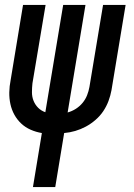

<svg xmlns="http://www.w3.org/2000/svg" viewBox="-20 -540 540 775"><path d="M113 215 149 -3Q125 -7 103.5 -16.5Q82 -26 65.5 -41.5Q49 -57 38 -77Q27 -97 22 -120Q17 -143 17.5 -167.5Q18 -192 23 -217L73 -520H164L111 -204Q109 -186 109 -167.5Q109 -149 115.5 -133Q122 -117 134 -105Q146 -93 163 -87L235 -520H325L253 -86Q271 -91 286.5 -101Q302 -111 313.5 -125Q325 -139 331.5 -155.5Q338 -172 341 -189L396 -520H487L430 -176Q426 -154 418 -132.5Q410 -111 397 -91.5Q384 -72 365.5 -56Q347 -40 326.5 -29Q306 -18 284 -11.5Q262 -5 239 -3L203 215Z"/></svg>

Font: Iosevka SS18 Medium
Style: Italic
Weight: 500
Italic angle: -9°
Monospace: yes
Designer: Belleve Invis
Foundry: Belleve Invis
Version: Version 25.1.1; ttfautohint (v1.8.4)